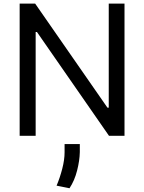

<svg xmlns="http://www.w3.org/2000/svg" viewBox="-20 -747 793 1056"><path d="M664.8 -727.3V0H579.5L183.2 -571H176.1V0H88.1V-727.3H173.3L571 -154.8H578.1V-727.3ZM419 45.5V89.5Q418 136.4 403.9 191.6Q389.9 246.8 362.2 288.4L291.2 274.1Q309.3 231.5 322.3 181.5Q335.2 131.4 335.2 90.9V45.5Z"/></svg>

Font: Inter UI
Style: Regular
Weight: 400
Designer: Rasmus Andersson
Foundry: rsms
Version: 3.2;8d6f07862